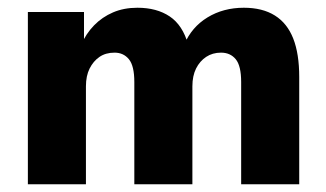

<svg xmlns="http://www.w3.org/2000/svg" viewBox="-20 -476 843 496"><path d="M52 0V-445H197V-359H189Q202 -389 223 -410.5Q244 -432 272 -444Q300 -456 335 -456Q385 -456 418.5 -433.5Q452 -411 466 -361H456Q475 -406 516 -431Q557 -456 610 -456Q658 -456 690 -436Q722 -416 737.5 -376.5Q753 -337 753 -277V0H603V-264Q603 -306 589 -323Q575 -340 551 -340Q529 -340 512.5 -329Q496 -318 486.5 -299Q477 -280 477 -253V0H327V-264Q327 -306 313 -323Q299 -340 276 -340Q253 -340 237 -329Q221 -318 211.5 -299Q202 -280 202 -253V0Z"/></svg>

Font: Nunito Sans 12pt ExtraLight
Style: Weight 830 Width 84 Optical size 12.0 YTLC 445
Weight: 830
Width: 4
Designer: Vernon Adams
Foundry: Vernon Adams
Version: Version 3.101;gftools[0.9.27]